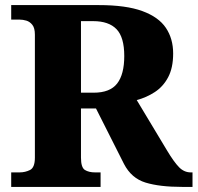

<svg xmlns="http://www.w3.org/2000/svg" viewBox="-20 -734 776 754"><path d="M24 0V-57H57Q79 -57 98 -66.5Q117 -76 117 -115V-598Q117 -624 107 -636.5Q97 -649 83.5 -653Q70 -657 57 -657H24V-714H368Q475 -714 539 -690.5Q603 -667 631.5 -624.5Q660 -582 660 -524Q660 -468 640.5 -431Q621 -394 588 -372.5Q555 -351 517 -341L636 -143Q663 -98 683 -77.5Q703 -57 729 -57H736V0H695Q607 0 551.5 -17Q496 -34 467 -90L357 -308H298V-115Q298 -76 313.5 -66.5Q329 -57 353 -57H375V0ZM348 -370Q412 -370 440 -406Q468 -442 468 -514Q468 -588 437.5 -619.5Q407 -651 346 -651H298V-370Z"/></svg>

Font: Noto Serif Telugu ExtraBold
Style: Regular
Weight: 800
Designer: Jelle Bosma - Monotype Design Team
Foundry: Monotype Imaging Inc.
Version: Version 2.005; ttfautohint (v1.8.4.7-5d5b)